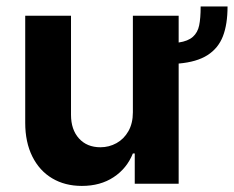

<svg xmlns="http://www.w3.org/2000/svg" viewBox="-20 -580 738 606"><path d="M543.9 -379.4V0H405.3V-95.7H399.4Q380.4 -48.3 338.6 -20.8Q296.9 6.8 238.3 6.8Q185.1 6.8 144.8 -17.1Q104.5 -41 82 -86.2Q59.6 -131.3 59.6 -192.4V-530.3H204.1V-217.8Q204.1 -170.9 229.2 -143.1Q254.4 -115.2 296.9 -115.2Q324.2 -115.2 347.7 -128.2Q371.1 -141.1 385.3 -166Q399.4 -190.9 399.4 -225.6V-530.3H543.9V-445.8Q573.7 -450.2 588.9 -463.9Q604 -477.5 608.6 -499.8Q613.3 -522 613.3 -559.6H698.2Q698.2 -503.4 683.6 -465.6Q668.9 -427.7 635 -406Q601.1 -384.3 543.9 -379.4Z"/></svg>

Font: Pretendard Std
Style: Bold
Weight: 700
Designer: Base glyphs from Inter by Rasmus Andersson; Hangeul glyphs from Noto Sans CJK(Source Han Sans) by Jang Soo-young and Kan
Foundry: Kil Hyung-jin
Version: Version 1.309